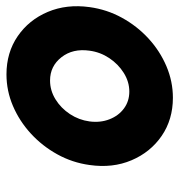

<svg xmlns="http://www.w3.org/2000/svg" viewBox="-8 -554 567 608"><g transform="rotate(90 276.0 -250.5)"><path d="M208 13Q139 13 87.2 -22.5Q35.5 -58 10.2 -117.8Q-15 -177.5 -5 -250Q2.5 -305 28.8 -352.8Q55 -400.5 94.5 -436.8Q134 -473 182.2 -493.5Q230.5 -514 282 -514Q351 -514 402.8 -478.5Q454.5 -443 480 -383Q505.5 -323 495 -250Q487.5 -195.5 461.2 -148Q435 -100.5 395.5 -64.2Q356 -28 308 -7.5Q260 13 208 13ZM227.5 -125Q259 -125 287 -142.2Q315 -159.5 333.8 -188Q352.5 -216.5 357 -250Q361.5 -284.5 350.2 -313.2Q339 -342 316 -359Q293 -376 262.5 -376Q231.5 -376 203.5 -358.5Q175.5 -341 156.5 -312.5Q137.5 -284 133 -250Q125.5 -197 153.8 -161Q182 -125 227.5 -125Z"/></g></svg>

Font: Urbanist ExtraBold
Style: Italic
Weight: 800
Italic angle: -8°
Designer: Corey Hu
Foundry: Corey Hu
Version: Version 1.321; ttfautohint (v1.8.4.7-5d5b)